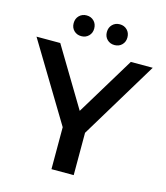

<svg xmlns="http://www.w3.org/2000/svg" viewBox="-137 -986 935 1083"><g transform="rotate(15 330.5 -444.5)"><path d="M-8.8 -700.2H129.9L335 -358.9L542 -700.2H669.9L396 -247.1V0H266.1V-245.1ZM173.8 -828.1Q173.8 -855 190.9 -872.1Q208 -889.2 233.9 -889.2Q259.8 -889.2 276.9 -872.1Q293.9 -855 293.9 -828.1Q293.9 -802.2 276.9 -785.2Q259.8 -768.1 233.9 -768.1Q208 -768.1 190.9 -784.9Q173.8 -801.8 173.8 -828.1ZM367.7 -828.1Q367.7 -855 384.8 -872.1Q401.9 -889.2 427.7 -889.2Q453.6 -889.2 470.7 -872.1Q487.8 -855 487.8 -828.1Q487.8 -802.2 470.9 -785.2Q454.1 -768.1 427.7 -768.1Q401.9 -768.1 384.8 -784.9Q367.7 -801.8 367.7 -828.1Z"/></g></svg>

Font: Montserrat SemiBold
Style: Regular
Weight: 600
Designer: Julieta Ulanovsky
Foundry: Julieta Ulanovsky
Version: Version 7.200